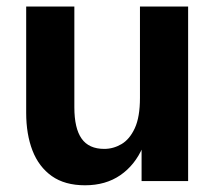

<svg xmlns="http://www.w3.org/2000/svg" viewBox="-20 -547 657 580"><path d="M236.8 12.7Q175.8 12.7 136.5 -15.1Q97.2 -43 78.1 -92.3Q59.1 -141.6 59.1 -206.1V-527.3H204.6V-223.1Q204.6 -159.2 226.6 -128.2Q248.5 -97.2 294.9 -97.2Q322.3 -97.2 346.9 -111.6Q371.6 -126 387.2 -159.7Q402.8 -193.4 402.8 -251.5V-527.3H548.3V0H407.7V-123.5L411.1 -102.1Q387.7 -48.3 343.5 -17.8Q299.3 12.7 236.8 12.7Z"/></svg>

Font: Schibsted Grotesk
Style: Bold
Weight: 700
Designer: Bakken & Baeck AS, Henrik Kongsvoll
Foundry: Schibsted ASA
Version: Version 1.100;gftools[0.9.25]